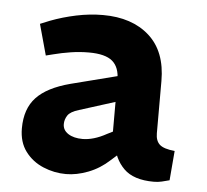

<svg xmlns="http://www.w3.org/2000/svg" viewBox="-40 -753 579 538"><g transform="rotate(5 249.0 -483.5)"><path d="M411 -257Q354 -257 326.5 -284.5Q299 -312 294 -354L285 -376V-532Q285 -568 265 -585Q245 -602 199 -602Q173 -602 147.5 -598Q122 -594 99 -588L79 -583L55 -670L82 -681Q116 -694 154 -702Q192 -710 229 -710Q311 -710 359.5 -666.5Q408 -623 408 -540V-393Q408 -372 419.5 -361.5Q431 -351 462 -348L455 -265Q444 -262 433.5 -259.5Q423 -257 411 -257ZM164 -257Q131 -257 100 -270Q69 -283 49.5 -309Q30 -335 30 -374Q30 -429 60 -461Q90 -493 155 -510L300 -547L299 -475L185 -439Q161 -432 153.5 -420.5Q146 -409 146 -396Q146 -379 161.5 -369Q177 -359 202 -359Q217 -359 234 -364Q251 -369 269 -379L301 -395L322 -339L286 -307Q259 -282 226.5 -269.5Q194 -257 164 -257Z"/></g></svg>

Font: REM Medium SemiBold
Style: Regular
Weight: 600
Version: Version 1.005;gftools[0.9.28]